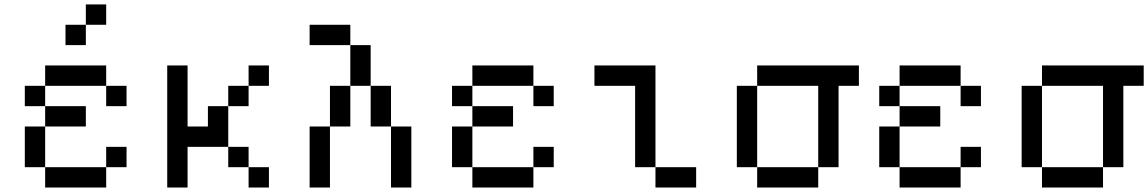

<svg xmlns="http://www.w3.org/2000/svg" viewBox="-20 -838 5131 858"><path d="M90.9 -454.5V-363.6H181.8V-454.5ZM181.8 -545.5V-454.5H454.5V-545.5ZM181.8 -363.6V-272.7H363.6V-363.6ZM90.9 -272.7V-90.9H181.8V-272.7ZM181.8 -90.9V0H454.5V-90.9ZM454.5 -454.5V-363.6H545.5V-454.5ZM454.5 -181.8V-90.9H545.5V-181.8ZM363.6 -818.2V-727.3H454.5V-818.2ZM272.7 -727.3V-636.4H363.6V-727.3Z M727.3 -545.5V0H818.2V-181.8H1000V-363.6H909.1V-272.7H818.2V-545.5ZM1090.9 -545.5V-454.5H1181.8V-545.5ZM1000 -454.5V-363.6H1090.9V-454.5ZM1000 -181.8V-90.9H1090.9V-181.8ZM1090.9 -90.9V0H1181.8V-90.9Z M1363.6 -272.7V0H1454.5V-272.7ZM1727.3 -272.7V0H1818.2V-272.7ZM1727.3 -272.7V-454.5H1636.4V-272.7ZM1636.4 -454.5V-636.4H1545.5V-454.5ZM1545.5 -636.4V-727.3H1363.6V-636.4ZM1454.5 -454.5V-272.7H1545.5V-454.5Z M2000 -454.5V-363.6H2090.9V-454.5ZM2090.9 -545.5V-454.5H2363.6V-545.5ZM2090.9 -363.6V-272.7H2272.7V-363.6ZM2000 -272.7V-90.9H2090.9V-272.7ZM2090.9 -90.9V0H2363.6V-90.9ZM2363.6 -454.5V-363.6H2454.5V-454.5ZM2363.6 -181.8V-90.9H2454.5V-181.8Z M2818.2 -454.5V-90.9H2909.1V-545.5H2636.4V-454.5ZM2909.1 -90.9V0H3090.9V-90.9Z M3363.6 -545.5V-454.5H3636.4V-90.9H3727.3V-454.5H3818.2V-545.5ZM3272.7 -454.5V-90.9H3363.6V-454.5ZM3363.6 -90.9V0H3636.4V-90.9Z M3909.1 -454.5V-363.6H4000V-454.5ZM4000 -545.5V-454.5H4272.7V-545.5ZM4000 -363.6V-272.7H4181.8V-363.6ZM3909.1 -272.7V-90.9H4000V-272.7ZM4000 -90.9V0H4272.7V-90.9ZM4272.7 -454.5V-363.6H4363.6V-454.5ZM4272.7 -181.8V-90.9H4363.6V-181.8Z M4636.4 -545.5V-454.5H4909.1V-90.9H5000V-454.5H5090.9V-545.5ZM4545.5 -454.5V-90.9H4636.4V-454.5ZM4636.4 -90.9V0H4909.1V-90.9Z"/></svg>

Font: Departure Mono
Style: Regular
Weight: 400
Monospace: yes
Designer: Helena Zhang
Version: Version 1.500;Glyphs 3.3.1 (3343)